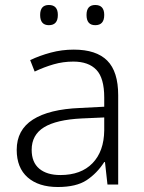

<svg xmlns="http://www.w3.org/2000/svg" viewBox="-20 -740 576 770"><path d="M276 -541Q366 -541 410 -497Q454 -453 454 -358V0H411L401 -90H398Q369 -45 327.5 -17.5Q286 10 212 10Q135 10 91 -28.5Q47 -67 47 -139Q47 -219 112 -260.5Q177 -302 301 -307L398 -312V-349Q398 -427 366.5 -460Q335 -493 274 -493Q233 -493 195 -482Q157 -471 119 -453L101 -499Q139 -517 183.5 -529Q228 -541 276 -541ZM308 -265Q206 -260 156.5 -229.5Q107 -199 107 -139Q107 -89 137.5 -63.5Q168 -38 222 -38Q305 -38 351 -85.5Q397 -133 398 -217V-269ZM141 -680Q141 -720 176 -720Q212 -720 212 -680Q212 -639 176 -639Q141 -639 141 -680ZM327 -680Q327 -720 362 -720Q398 -720 398 -680Q398 -639 362 -639Q327 -639 327 -680Z"/></svg>

Font: Noto Sans Canadian Aboriginal Light
Style: Regular
Weight: 300
Designer: Monotype Design Team, Typotheque's Kevin King
Foundry: Monotype Imaging Inc.
Version: Version 2.004; ttfautohint (v1.8.4.7-5d5b)